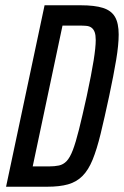

<svg xmlns="http://www.w3.org/2000/svg" viewBox="-20 -708 470 728"><path d="M3 0 149 -688H286Q339 -688 370.5 -678Q402 -668 416 -644Q430 -620 430 -577Q430 -538 420.5 -481Q411 -424 394 -344Q376 -260 361.5 -200.5Q347 -141 331 -102Q315 -63 292.5 -40.5Q270 -18 238 -9Q206 0 159 0ZM104 -77H165Q187 -77 203.5 -80.5Q220 -84 232.5 -97Q245 -110 256 -138.5Q267 -167 279.5 -217Q292 -267 309 -344Q327 -428 335 -478.5Q343 -529 343 -556Q343 -575 339 -586Q335 -597 327 -603Q319 -609 307 -610Q295 -611 278 -611H217Z"/></svg>

Font: Saira ExtraCondensed Medium
Style: Italic
Weight: 500
Width: 2
Italic angle: -12°
Designer: Hector Gatti with collaboration of the Omnibus-Type team
Foundry: Omnibus-Type
Version: Version 1.101